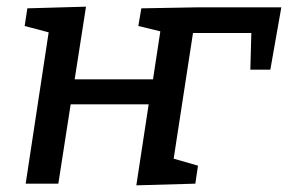

<svg xmlns="http://www.w3.org/2000/svg" viewBox="-20 -552 864 576"><path d="M404 -527 572 -530H824L791 -343H731L734 -453H559L501 -76L574 -55L566 -1L389 4L426 -239H192L155 -1H57L126 -455L54 -474L62 -527L238 -532L204 -314H439L461 -458L395 -474Z"/></svg>

Font: Bitter Pro Medium
Style: Italic
Weight: 500
Italic angle: -9°
Designer: Sol Matas, and Bitter project Authors
Foundry: Sol Matas
Version: Version 1.010